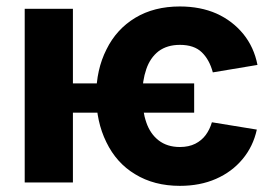

<svg xmlns="http://www.w3.org/2000/svg" viewBox="-20 -573 876 603"><path d="M154.3 -311H589.8V-219.2H154.3ZM788.6 -369.1 648.4 -345.7Q637.7 -385.7 613.8 -408.7Q589.8 -432.1 544.9 -432.1Q504.9 -432.1 478 -412.1Q451.7 -391.6 439.5 -356Q426.8 -319.3 426.8 -272.9Q426.8 -225.1 439.5 -188.5Q451.7 -152.8 478 -132.3Q504.9 -111.3 544.9 -111.3Q572.8 -111.3 593.3 -121.6Q613.3 -131.8 626 -148.9Q638.7 -166 645.5 -189L786.6 -166Q774.9 -112.8 741.7 -73.2Q708.5 -33.2 658.2 -11.2Q608.4 10.7 544.9 10.7Q463.9 10.7 404.3 -25.9Q345.7 -61 314 -126.5Q282.2 -190.9 282.2 -272.9Q282.2 -354.5 314.5 -418Q345.7 -481.4 404.8 -517.1Q463.9 -552.7 544.9 -552.7Q609.4 -552.7 660.2 -530.3Q710 -507.8 744.1 -466.3Q777.8 -424.8 788.6 -369.1ZM57.6 -545.4H209V0H57.6Z"/></svg>

Font: My Font
Style: Bold
Weight: 500
Designer: Rasmus Andersson
Foundry: rsms
Version: Version 0.001